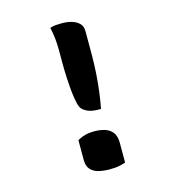

<svg xmlns="http://www.w3.org/2000/svg" viewBox="-107 -800 815 899"><g transform="rotate(-15 300.0 -350.5)"><path d="M348 -275H336Q307 -275 288 -282.5Q269 -290 258 -302Q251 -309 245.5 -330.5Q240 -352 236.5 -384Q233 -416 231 -455Q229 -494 229 -536V-593Q229 -622 226 -649.5Q223 -677 217 -703Q232 -708 245 -709Q258 -710 275 -710Q303 -710 324.5 -703Q346 -696 359 -682.5Q372 -669 372 -646V-533Q372 -488 369 -441.5Q366 -395 360.5 -352.5Q355 -310 348 -275ZM392 -3Q380 1 367 4Q354 7 340.5 8Q327 9 315 9Q287 9 263 3.5Q239 -2 223.5 -18Q208 -34 208 -65V-161Q220 -168 233.5 -173Q247 -178 261.5 -180Q276 -182 292 -182Q316 -182 339 -175.5Q362 -169 377 -151Q392 -133 392 -99Z"/></g></svg>

Font: Recursive Monospace Casual SemiBold
Style: Regular
Weight: 600
Version: Version 1.047